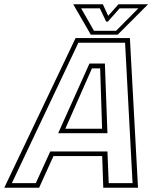

<svg xmlns="http://www.w3.org/2000/svg" viewBox="-67 -878 742 898"><path d="M-47 0 286.5 -700H540.5L578.5 0H416L411 -148H183L116 0ZM-11.5 -21.5H100.5L168 -169.5H435.5L441.5 -21.5H553L518 -678H299.5ZM205 -255 351.5 -581H423.5L435.5 -255ZM238.5 -276H410.5L401.5 -558H363ZM357.5 -716 275.5 -858H414L439 -804L487 -858H625.5L483.5 -716ZM372.5 -734H476L580 -839H492.5L437.5 -777H429.5L400 -839H312.5Z"/></svg>

Font: Tourney ExtraLight
Style: Italic
Weight: 250
Italic angle: -12°
Version: Version 1.015